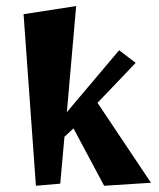

<svg xmlns="http://www.w3.org/2000/svg" viewBox="-20 -592 518 624"><path d="M420.9 -387.7 296.9 -257.8 470.7 2 318.4 11.7 218.8 -174.8 189.5 -147.5 175.8 4.9 96.7 11.7 56.6 -545.9 227.5 -572.3 197.3 -227.5 367.2 -428.7Z"/></svg>

Font: Ravi Prakash
Style: Regular
Weight: 400
Designer: Appaji Ambarisha Darbha
Version: Version 1.0.4; ttfautohint (v1.2.42-39fb)